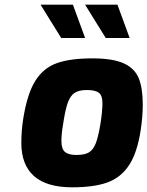

<svg xmlns="http://www.w3.org/2000/svg" viewBox="-20 -793 629 819"><path d="M71 -183Q71 -236 79 -286Q96 -393 130.5 -448Q165 -503 222 -523.5Q279 -544 374 -544Q461 -544 507.5 -523Q554 -502 571.5 -460Q589 -418 589 -346Q589 -296 580 -237Q565 -140 530 -87.5Q495 -35 437.5 -14.5Q380 6 288 6Q179 6 125 -42Q71 -90 71 -183ZM408 -262Q417 -318 417 -353Q417 -385 402 -397Q387 -409 351 -409Q317 -409 298.5 -397Q280 -385 269 -354.5Q258 -324 249 -262Q242 -223 242 -191Q242 -158 257 -145Q272 -132 306 -132Q340 -132 358.5 -142.5Q377 -153 388 -180.5Q399 -208 408 -262ZM153 -773H291L343 -631H241ZM343 -773H481L533 -631H431Z"/></svg>

Font: Exo ExtraBold
Style: Italic
Weight: 800
Italic angle: -9°
Designer: Natanael Gama
Foundry: Natanael Gama
Version: Version 1.500; ttfautohint (v1.6)